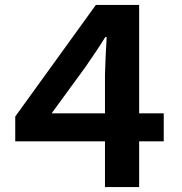

<svg xmlns="http://www.w3.org/2000/svg" viewBox="-20 -761 740 781"><path d="M646 -300H546V-741H370L42 -287V-186H407V0H546V-186H646ZM190 -300 328 -489C355 -529 384 -570 408 -610H414C411 -564 408 -501 407 -456V-300Z"/></svg>

Font: Kawkab Mono
Style: Bold
Weight: 700
Monospace: yes
Designer: Abdullah Arif
Foundry: Abdullah Arif
Version: Version 1.000;PS 000.500;hotconv 1.0.88;makeotf.lib2.5.64775